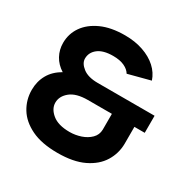

<svg xmlns="http://www.w3.org/2000/svg" viewBox="-157 -822 967 982"><g transform="rotate(30 326.5 -331.0)"><path d="M582 -196Q581.3 -138.7 551.5 -90.5Q521.7 -42.3 461.2 -13.2Q400.7 16 307.3 16Q213.3 16 152.5 -13.5Q91.7 -43 62.2 -91.5Q32.7 -140 32.7 -198Q32.7 -248 55.5 -288.5Q78.3 -329 124.7 -355Q88.3 -378 69.8 -412Q51.3 -446 51.3 -486Q51.3 -540 81.2 -583Q111 -626 168 -652Q225 -678 307.3 -678Q366.7 -678 414.8 -661.3Q463 -644.7 495.5 -615.2Q528 -585.7 541.3 -545.7L411.7 -511.7Q400 -531.7 373.7 -544Q347.3 -556.3 307.3 -556.3Q249 -556.3 218.7 -532.7Q188.3 -509 188.3 -472.7Q188.3 -445 219.2 -421Q250 -397 307.3 -397H643V-296.3H582ZM169.7 -201.7Q169.7 -165.7 204.8 -136.7Q240 -107.7 307.3 -107.7Q341 -107.7 373.2 -118.5Q405.3 -129.3 426.8 -150.7Q448.3 -172 449 -203V-296.3H307.3Q239 -296.3 204.3 -268Q169.7 -239.7 169.7 -201.7Z"/></g></svg>

Font: Nata Sans
Style: Regular
Weight: 400
Designer: Daniel Uzquiano Cruz
Version: Version 1.001